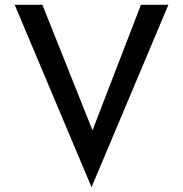

<svg xmlns="http://www.w3.org/2000/svg" viewBox="-20 -743 759 797"><path d="M679 -723 360 34 41 -723H156L364 -202L565 -723Z"/></svg>

Font: Josefin Sans
Style: Regular
Weight: 400
Designer: Santiago Orozco
Foundry: Typemade
Version: Version 2.000